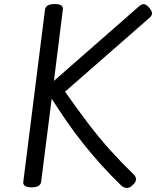

<svg xmlns="http://www.w3.org/2000/svg" viewBox="-20 -910 770 947"><path d="M136 14Q114 14 103.5 7Q93 0 95 -14L202 -863Q206 -890 250 -890Q294 -890 290 -863L246 -511L666 -879Q681 -892 692.5 -889Q704 -886 717 -871Q730 -854 730 -843.5Q730 -833 716 -821L301 -458Q360 -373 415 -301Q470 -229 525 -168Q580 -107 638 -51Q651 -39 651 -25Q651 -11 631 6Q618 18 604 17Q590 16 578 5Q529 -42 482 -94Q435 -146 391.5 -200.5Q348 -255 309 -311.5Q270 -368 235 -423L183 -14Q181 0 169.5 7Q158 14 136 14Z"/></svg>

Font: Playwrite GB J
Style: Italic
Weight: 400
Italic angle: -7.01216°
Designer: Veronika Burian, José Scaglione
Foundry: TypeTogether
Version: Version 1.002